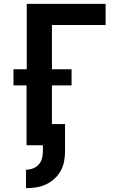

<svg xmlns="http://www.w3.org/2000/svg" viewBox="-20 -755 640 998"><path d="M115 223V127Q134 127 151.5 120.5Q169 114 181 100.5Q193 87 198 69Q203 51 203 33V0H118V-311H50V-395H119V-735H529V-625H250V-395H352V-311H250V-110H318V33Q318 59 313 85Q308 111 295 134Q282 157 262 175Q242 193 218 204Q194 215 168 219Q142 223 115 223Z"/></svg>

Font: Iosevka Extrabold Extended
Style: Regular
Weight: 800
Width: 7
Monospace: yes
Designer: Belleve Invis
Foundry: Belleve Invis
Version: Version 32.5.0; ttfautohint (v1.8.4)